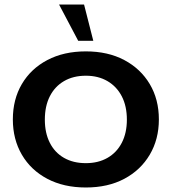

<svg xmlns="http://www.w3.org/2000/svg" viewBox="-20 -822 762 852"><path d="M361 10Q263 10 190 -28.5Q117 -67 77 -135.5Q37 -204 37 -292Q37 -381 77 -449Q117 -517 190 -555.5Q263 -594 361 -594Q459 -594 531.5 -555.5Q604 -517 644.5 -449Q685 -381 685 -292Q685 -204 644.5 -135.5Q604 -67 531.5 -28.5Q459 10 361 10ZM361 -98Q416 -98 457 -121.5Q498 -145 520.5 -188.5Q543 -232 543 -291Q543 -351 520.5 -394.5Q498 -438 457 -462Q416 -486 361 -486Q305 -486 264 -462Q223 -438 201 -394.5Q179 -351 179 -291Q179 -232 201 -188.5Q223 -145 264 -121.5Q305 -98 361 -98ZM327 -641 242 -802H353L394 -641Z"/></svg>

Font: Rokkitt SemiBold
Style: Bold
Weight: 700
Version: Version 3.103